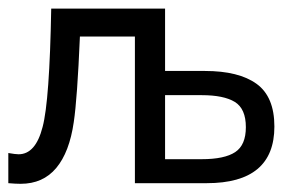

<svg xmlns="http://www.w3.org/2000/svg" viewBox="-33 -436 696 457"><path d="M-13.2 0V-71.8Q3.9 -68.8 11.2 -68.8Q51.8 -68.8 68.4 -133.8Q85 -195.8 88.9 -415.5H359.9V-267.1H454.6Q535.6 -267.1 577.9 -236.3Q620.1 -205.6 620.1 -134.8Q620.1 0 459 0H288.1V-349.1H157.2Q150.9 -200.7 142.6 -145.5Q132.3 -73.7 100.8 -36.1Q69.3 1.5 16.1 1.5Q4.4 1.5 -13.2 0ZM359.9 -209.5V-57.1H446.8Q501.5 -57.1 526.9 -74Q552.2 -90.8 552.2 -133.3Q552.2 -177.2 525.9 -193.4Q499.5 -209.5 447.3 -209.5Z"/></svg>

Font: NMS Futura Pro Book
Style: Regular
Weight: 400
Designer: Blend3rman
Version: Version 0.1